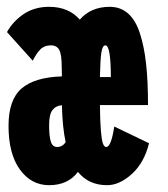

<svg xmlns="http://www.w3.org/2000/svg" viewBox="-24 -532 494 563"><path d="M143.5 -101Q159 -101 168.5 -115Q159 -159 157.5 -223.5Q139.5 -222 129.8 -209.2Q120 -196.5 120 -165Q120 -132.5 125 -116.8Q130 -101 143.5 -101ZM285 -399Q276.5 -399 273.2 -377.8Q270 -356.5 269 -306H301Q301 -399 285 -399ZM120 11Q67.5 11 34.2 -35Q1 -81 1 -163Q1 -239.5 39.2 -272.5Q77.5 -305.5 157.5 -308L157 -335Q157 -371.5 150 -385.2Q143 -399 125 -399Q106 -399 94.2 -387Q82.5 -375 72 -354L-3.5 -438Q14 -469.5 45.5 -490.8Q77 -512 120 -512Q177 -512 210 -474.5Q242.5 -512 298 -512Q329.5 -512 351.8 -492.2Q374 -472.5 386.5 -433.5Q399 -394.5 404.5 -343.8Q410 -293 410 -224H269Q269.5 -176.5 271.8 -149Q274 -121.5 277.8 -111.2Q281.5 -101 287.5 -101Q302 -101 311 -161L413 -112Q399 -55 362.8 -22Q326.5 11 290 11Q236 11 204.5 -28Q175.5 11 120 11Z"/></svg>

Font: League Mono Condensed ExtraBold
Style: Regular
Weight: 800
Width: 1
Designer: Tyler Finck
Foundry: The League of Moveable Type / Tyler Finck
Version: Version 2.210